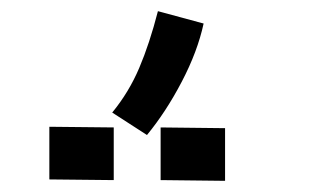

<svg xmlns="http://www.w3.org/2000/svg" viewBox="-20 -853 558 342"><path d="M179.9 -652.5Q209.7 -688.9 228 -732Q246.4 -775.2 261.3 -833.1L342.7 -811.1Q331.9 -761.2 303.8 -707.5Q275.8 -653.9 241.8 -612.5ZM67.9 -627.2 182.6 -626V-532.2L67.9 -533.4ZM266.1 -626 380.9 -624.7V-530.9L266.1 -532.2Z"/></svg>

Font: FantasqueSansM Nerd Font
Style: Regular
Weight: 400
Monospace: yes
Designer: Jany Belluz
Version: Version 1.8.0 ; ttfautohint (v1.8.2);Nerd Fonts 3.4.0